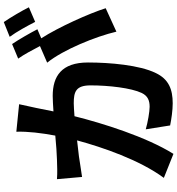

<svg xmlns="http://www.w3.org/2000/svg" viewBox="20 -926 959 1040"><g transform="rotate(-90 500.0 -406.5)"><path d="M900 -866 820 -834C848 -796 880 -737 901 -696L980 -730C963 -765 926 -828 900 -866ZM781 -821 702 -788C725 -756 750 -708 770 -670L680 -631C751 -543 822 -367 848 -256L975 -314C947 -403 872 -570 812 -663L861 -684C842 -721 806 -784 781 -821ZM455 -783 306 -798C308 -735 299 -662 285 -587C234 -582 187 -579 156 -578C119 -577 86 -575 49 -578L61 -442C92 -447 144 -454 173 -459C191 -461 223 -465 259 -469C222 -332 153 -130 56 1L186 53C278 -94 352 -331 390 -483C419 -485 444 -487 460 -487C522 -487 557 -476 557 -396C557 -297 543 -176 516 -119C500 -86 475 -76 441 -76C415 -76 357 -86 319 -97L340 35C374 42 422 49 460 49C536 49 591 27 624 -43C667 -130 681 -292 681 -410C681 -554 606 -601 500 -601C479 -601 450 -599 416 -597C428 -659 441 -721 455 -783Z"/></g></svg>

Font: DAIFUKU Sans JP
Style: Bold
Weight: 700
Designer: Original font ‘Source Han Sans JP’ : Ryoko NISHIZUKA  (kana, bopomofo & ideographs); Paul D. Hunt (Latin, Greek & Cyrill
Foundry: Daifuku
Version: Version 1.001